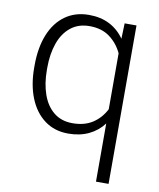

<svg xmlns="http://www.w3.org/2000/svg" viewBox="-83 -604 725 873"><g transform="rotate(10 279.0 -167.5)"><path d="M478 -528.3V203.1H419.9V-65.4Q392.6 -29.3 351.6 -9.8Q310.5 9.8 256.8 9.8Q193.8 9.8 147.9 -24.2Q102.1 -58.1 77.6 -118.9Q53.2 -179.7 53.2 -258.8V-269Q53.2 -351.1 77.6 -411.6Q102.1 -472.2 148.2 -505.1Q194.3 -538.1 257.8 -538.1Q312 -538.1 352.8 -517.1Q393.6 -496.1 420.9 -457L423.3 -528.3ZM419.9 -131.3V-389.6Q399.4 -433.1 362.3 -460.7Q325.2 -488.3 269 -488.3Q217.3 -488.3 181.9 -459.7Q146.5 -431.2 129.2 -381.6Q111.8 -332 111.8 -269V-258.8Q111.8 -195.8 129.2 -146.2Q146.5 -96.7 181.4 -68.4Q216.3 -40 268.1 -40Q323.2 -40 360.8 -64.5Q398.4 -88.9 419.9 -131.3Z"/></g></svg>

Font: Heebo Light
Style: Regular
Weight: 300
Designer: Oded Ezer
Foundry: Meir Sadan
Version: Version 2.001; ttfautohint (v1.5.14-ce02) -l 8 -r 50 -G 200 